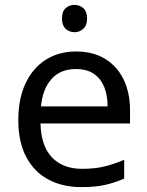

<svg xmlns="http://www.w3.org/2000/svg" viewBox="-20 -757 604 787"><path d="M292 -546Q361 -546 410.5 -516Q460 -486 486.5 -431.5Q513 -377 513 -304V-251H146Q148 -160 192.5 -112.5Q237 -65 317 -65Q368 -65 407.5 -74.5Q447 -84 489 -102V-25Q448 -7 408 1.5Q368 10 313 10Q237 10 178.5 -21Q120 -52 87.5 -113.5Q55 -175 55 -264Q55 -352 84.5 -415Q114 -478 167.5 -512Q221 -546 292 -546ZM291 -474Q228 -474 191.5 -433.5Q155 -393 148 -321H421Q421 -367 407 -401Q393 -435 364.5 -454.5Q336 -474 291 -474ZM286 -737Q306 -737 321.5 -723.5Q337 -710 337 -681Q337 -653 321.5 -639Q306 -625 286 -625Q264 -625 249 -639Q234 -653 234 -681Q234 -710 249 -723.5Q264 -737 286 -737Z"/></svg>

Font: Noto Sans Armenian
Style: Regular
Weight: 400
Designer: Monotype Design Team
Foundry: Monotype Imaging Inc.
Version: Version 2.007